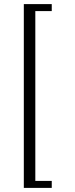

<svg xmlns="http://www.w3.org/2000/svg" viewBox="-20 -752 367 935"><path d="M232 -732V-698H152V129H232V163H96V-732Z"/></svg>

Font: Arima Madurai Light
Style: Regular
Weight: 300
Designer: Joana Correia and Natanael Gama
Foundry: NDISCOVER
Version: Version 1.019